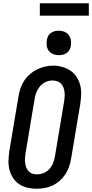

<svg xmlns="http://www.w3.org/2000/svg" viewBox="-20 -1148 564 1176"><path d="M204 8Q175 8 147.5 1.5Q120 -5 97.5 -20Q75 -35 60 -58Q45 -81 38 -108Q31 -135 32 -164Q33 -193 37 -222L93 -556Q97 -581 105 -605.5Q113 -630 127.5 -652.5Q142 -675 162.5 -693Q183 -711 206.5 -722.5Q230 -734 255 -740Q280 -746 306 -746Q335 -746 362 -738Q389 -730 411.5 -715Q434 -700 449 -677Q464 -654 471 -627Q478 -600 477 -571Q476 -542 472 -513L416 -179Q412 -154 404 -129.5Q396 -105 381.5 -82.5Q367 -60 347 -42Q327 -24 303 -12.5Q279 -1 254 3.5Q229 8 204 8ZM206 -80Q227 -80 248 -88.5Q269 -97 283.5 -114Q298 -131 306 -151.5Q314 -172 317 -193L373 -528Q375 -543 376 -557.5Q377 -572 375 -586.5Q373 -601 368 -614Q363 -627 353.5 -636.5Q344 -646 330 -650.5Q316 -655 301 -655Q280 -655 260 -646Q240 -637 225.5 -620Q211 -603 203 -583Q195 -563 192 -542L136 -207Q134 -193 133 -178Q132 -163 134 -149Q136 -135 141 -122Q146 -109 155 -99Q164 -89 177.5 -84.5Q191 -80 206 -80ZM340 -810Q322 -810 305.5 -816.5Q289 -823 279 -836.5Q269 -850 266.5 -867.5Q264 -885 267 -903Q269 -916 275 -927.5Q281 -939 292 -946.5Q303 -954 315.5 -957Q328 -960 340 -960Q358 -960 374.5 -953.5Q391 -947 401 -933.5Q411 -920 414 -902.5Q417 -885 414 -867Q412 -854 405.5 -842.5Q399 -831 388.5 -823.5Q378 -816 365.5 -813Q353 -810 340 -810ZM224 -1052V-1128H524V-1052Z"/></svg>

Font: Iosevka Slab Semibold Oblique
Style: Regular
Weight: 600
Italic angle: -9°
Monospace: yes
Designer: Belleve Invis
Foundry: Belleve Invis
Version: Version 11.1.1; ttfautohint (v1.8.3)